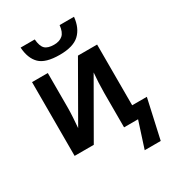

<svg xmlns="http://www.w3.org/2000/svg" viewBox="-223 -901 1118 1224"><g transform="rotate(-30 336.0 -289.0)"><path d="M314 -605Q210 -605 167.5 -647Q125 -689 120 -770H224Q228 -719 248.5 -699Q269 -679 315 -679Q355 -679 378.5 -699.5Q402 -720 407 -770H513Q505 -691 459.5 -648Q414 -605 314 -605ZM478 192 540 0H437V-252Q437 -287 439 -329Q441 -371 444 -400L214 0H73V-543H189V-292Q189 -258 186.5 -217Q184 -176 181 -142L411 -543H552V-96H660L596 192Z"/></g></svg>

Font: Noto Sans SemiCondensed SemiBold
Style: Regular
Weight: 600
Width: 4
Designer: Monotype Design Team
Foundry: Monotype Imaging Inc.
Version: Version 2.013; ttfautohint (v1.8.4.7-5d5b)